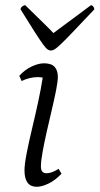

<svg xmlns="http://www.w3.org/2000/svg" viewBox="-20 -705 382 737"><path d="M121 12Q74 12 74 -51Q74 -74 82.5 -117.5Q91 -161 103.5 -213Q116 -265 127 -316.5Q138 -368 144 -407Q136 -409 125 -409Q94 -409 63 -394L54 -414Q76 -438 102 -450Q128 -462 149 -462Q177 -462 189.5 -448.5Q202 -435 202 -410Q202 -393 195.5 -359.5Q189 -326 179 -284Q169 -242 159.5 -200Q150 -158 143.5 -122Q137 -86 137 -66Q137 -40 158 -40Q179 -40 205 -57L216 -38Q191 -12 165.5 0Q140 12 121 12ZM175 -511Q169 -511 162.5 -515.5Q156 -520 145 -535Q134 -550 113.5 -582Q93 -614 59 -669Q59 -675 65 -680Q71 -685 77 -685Q120 -643 149.5 -614Q179 -585 185 -578Q197 -587 222 -605.5Q247 -624 276 -645.5Q305 -667 329 -685Q334 -685 338 -680Q342 -675 342 -669Q290 -614 259.5 -582Q229 -550 213 -535Q197 -520 189.5 -515.5Q182 -511 175 -511Z"/></svg>

Font: Petrona Light
Style: Italic
Weight: 300
Italic angle: -9°
Designer: Ringo R. Seeber
Foundry: Ringo R. Seeber
Version: Version 2.001; ttfautohint (v1.8.3)